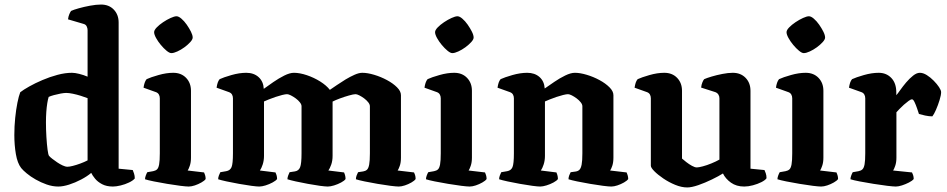

<svg xmlns="http://www.w3.org/2000/svg" viewBox="-20 -820 4161 844"><path d="M236.5 0Q211 0 185.2 -9Q159.5 -18 136.8 -31Q114 -44 97.5 -57.8Q81 -71.5 73 -81.5Q56.5 -103 49.8 -142.5Q43 -182 43 -226.5Q43 -265 46.8 -301.8Q50.5 -338.5 56.5 -368.2Q62.5 -398 69 -414.5Q83 -425.5 108.8 -440Q134.5 -454.5 166.8 -468.2Q199 -482 232.8 -491Q266.5 -500 296.5 -500Q309.5 -500 328.5 -495.2Q347.5 -490.5 365 -483V-688Q365 -696 361 -704.2Q357 -712.5 347 -715L279 -735Q280.5 -748 284.8 -757.8Q289 -767.5 292.5 -772Q303 -777 326 -783.5Q349 -790 376 -795Q403 -800 424 -800Q459 -800 480.2 -777.8Q501.5 -755.5 501.5 -721V-78.5L563.5 -72.5Q566 -67.5 569.2 -57.2Q572.5 -47 572.5 -35.5Q564.5 -26 547.2 -17.8Q530 -9.5 510.5 -4.8Q491 0 476.5 0Q448.5 0 429 -10.2Q409.5 -20.5 398 -34.5Q386.5 -48.5 381 -60Q363.5 -45 337 -31Q310.5 -17 283.8 -8.5Q257 0 236.5 0ZM276.5 -87Q285.5 -87 300.2 -90.8Q315 -94.5 332.8 -101Q350.5 -107.5 365 -115V-388.5Q352.5 -393.5 334.8 -399Q317 -404.5 300 -408Q283 -411.5 271 -411.5Q262 -411.5 247 -408.8Q232 -406 217.2 -402Q202.5 -398 194 -394Q190.5 -383.5 187.8 -366.2Q185 -349 183.5 -327.5Q182 -306 182 -282.5Q182 -250.5 184 -218Q186 -185.5 189 -162.5Q192 -139.5 195.5 -135Q199.5 -130 209.5 -122.2Q219.5 -114.5 231.2 -106.5Q243 -98.5 255.2 -92.8Q267.5 -87 276.5 -87Z M809.5 0Q799 0 772.8 -3.2Q746.5 -6.5 715 -11.8Q683.5 -17 656.5 -22.5Q629.5 -28 617.5 -32Q617.5 -39.5 620.8 -48.2Q624 -57 627.5 -63L653 -67.5Q663.5 -69.5 670 -75.2Q676.5 -81 679.5 -97.2Q682.5 -113.5 682.5 -146V-388Q682.5 -397.5 678.2 -404.8Q674 -412 665.5 -415L611 -434.5Q612.5 -446 615.8 -455.8Q619 -465.5 624.5 -472Q642.5 -480.5 677 -490.2Q711.5 -500 741.5 -500Q776.5 -500 798 -477.8Q819.5 -455.5 819.5 -421V-127Q819.5 -106 814.2 -91Q809 -76 805 -70.5L877 -62Q879 -58 881.5 -50.2Q884 -42.5 884 -33Q879 -25.5 865.2 -17.8Q851.5 -10 836.5 -5Q821.5 0 809.5 0ZM733.2 -586.5Q725 -586.5 712.2 -597Q699.5 -607.5 687 -622.5Q674.5 -637.5 666 -653Q657.5 -668.5 657.5 -678.5Q657.5 -687.5 668.8 -699.3Q680.1 -711.1 696.8 -722.3Q713.5 -733.5 730 -741Q746.5 -748.5 755.8 -748.5Q765.2 -748.5 777.4 -738Q789.7 -727.5 800.8 -711.7Q811.8 -695.9 819.4 -680.7Q827 -665.5 827 -654.9Q827 -646.7 816.5 -635Q805.9 -623.3 790.7 -612.1Q775.5 -601 759.6 -593.8Q743.8 -586.5 733.2 -586.5Z M1119.5 0Q1109.5 0 1084.8 -3.2Q1060 -6.5 1030.8 -11.8Q1001.5 -17 976.2 -22.5Q951 -28 939 -32Q939 -40 942.2 -48.5Q945.5 -57 948.5 -63L974.5 -67.5Q991.5 -70.5 997.8 -85.2Q1004 -100 1004 -146V-388Q1004 -397 1000 -404.2Q996 -411.5 986.5 -415L932 -434.5Q934 -447.5 937 -456.5Q940 -465.5 945.5 -472Q962.5 -480 997.2 -490Q1032 -500 1062.5 -500Q1096 -500 1117 -480.8Q1138 -461.5 1139.5 -429.5Q1157.5 -442.5 1181.2 -459Q1205 -475.5 1229.5 -487.8Q1254 -500 1272 -500Q1297.5 -500 1328.8 -489.5Q1360 -479 1387.5 -461.8Q1415 -444.5 1430 -425Q1442.5 -433.5 1460.8 -446Q1479 -458.5 1499.2 -470.8Q1519.5 -483 1538.8 -491.5Q1558 -500 1572.5 -500Q1595.5 -500 1624.8 -491.2Q1654 -482.5 1681 -468Q1708 -453.5 1725.2 -436.2Q1742.5 -419 1742.5 -401.5V-127Q1742.5 -105 1737.2 -90.5Q1732 -76 1728 -70.5L1800 -62Q1802 -58.5 1804.5 -50.8Q1807 -43 1807 -33Q1802 -25.5 1788.5 -17.8Q1775 -10 1759.8 -5Q1744.5 0 1733 0Q1722.5 0 1696.5 -3.2Q1670.5 -6.5 1639.8 -11.8Q1609 -17 1582.8 -22.5Q1556.5 -28 1544.5 -32Q1544.5 -40.5 1547.8 -49Q1551 -57.5 1554 -63L1576.5 -66.5Q1586.5 -68 1593 -73.8Q1599.5 -79.5 1602.8 -96.2Q1606 -113 1606 -146V-353Q1606 -361 1598.8 -370.2Q1591.5 -379.5 1580.8 -387.5Q1570 -395.5 1559.5 -400.8Q1549 -406 1543 -406Q1534 -406 1513.8 -400.2Q1493.5 -394.5 1473.5 -387Q1453.5 -379.5 1442 -373.5V-135Q1442 -113 1435.8 -95.8Q1429.5 -78.5 1423.5 -70.5L1492.5 -62Q1494 -59.5 1496.5 -51Q1499 -42.5 1499 -33Q1494 -25.5 1479.5 -17.8Q1465 -10 1448.8 -5Q1432.5 0 1421 0Q1410.5 0 1386.2 -3.2Q1362 -6.5 1333.5 -11.8Q1305 -17 1280.2 -22.5Q1255.5 -28 1243.5 -32Q1243.5 -40 1247 -49Q1250.5 -58 1253 -63L1276 -66.5Q1293 -69 1299.2 -84.8Q1305.5 -100.5 1305.5 -146V-353Q1305.5 -361 1298.2 -370.2Q1291 -379.5 1280 -387.5Q1269 -395.5 1258.5 -400.8Q1248 -406 1242 -406Q1234.5 -406 1220.5 -402.5Q1206.5 -399 1191 -393.8Q1175.5 -388.5 1161.8 -383Q1148 -377.5 1140.5 -374V-135Q1140.5 -114.5 1134.8 -97Q1129 -79.5 1122.5 -70.5L1191 -62Q1193 -58.5 1195.5 -50.5Q1198 -42.5 1198 -33Q1192.5 -25.5 1178 -17.8Q1163.5 -10 1147.5 -5Q1131.5 0 1119.5 0Z M2044.5 0Q2034 0 2007.8 -3.2Q1981.5 -6.5 1950 -11.8Q1918.5 -17 1891.5 -22.5Q1864.5 -28 1852.5 -32Q1852.5 -39.5 1855.8 -48.2Q1859 -57 1862.5 -63L1888 -67.5Q1898.5 -69.5 1905 -75.2Q1911.5 -81 1914.5 -97.2Q1917.5 -113.5 1917.5 -146V-388Q1917.5 -397.5 1913.2 -404.8Q1909 -412 1900.5 -415L1846 -434.5Q1847.5 -446 1850.8 -455.8Q1854 -465.5 1859.5 -472Q1877.5 -480.5 1912 -490.2Q1946.5 -500 1976.5 -500Q2011.5 -500 2033 -477.8Q2054.5 -455.5 2054.5 -421V-127Q2054.5 -106 2049.2 -91Q2044 -76 2040 -70.5L2112 -62Q2114 -58 2116.5 -50.2Q2119 -42.5 2119 -33Q2114 -25.5 2100.2 -17.8Q2086.5 -10 2071.5 -5Q2056.5 0 2044.5 0ZM1968.2 -586.5Q1960 -586.5 1947.2 -597Q1934.5 -607.5 1922 -622.5Q1909.5 -637.5 1901 -653Q1892.5 -668.5 1892.5 -678.5Q1892.5 -687.5 1903.8 -699.3Q1915.1 -711.1 1931.8 -722.3Q1948.5 -733.5 1965 -741Q1981.5 -748.5 1990.8 -748.5Q2000.2 -748.5 2012.4 -738Q2024.7 -727.5 2035.8 -711.7Q2046.8 -695.9 2054.4 -680.7Q2062 -665.5 2062 -654.9Q2062 -646.7 2051.5 -635Q2040.9 -623.3 2025.7 -612.1Q2010.5 -601 1994.6 -593.8Q1978.8 -586.5 1968.2 -586.5Z M2354.5 0Q2344.5 0 2319.8 -3.2Q2295 -6.5 2265.8 -11.8Q2236.5 -17 2211.2 -22.5Q2186 -28 2174 -32Q2174 -40 2177.2 -48.5Q2180.5 -57 2183.5 -63L2209.5 -67.5Q2226.5 -70.5 2232.8 -85.2Q2239 -100 2239 -146V-388Q2239 -397 2235 -404.2Q2231 -411.5 2221.5 -415L2167 -434.5Q2169 -447.5 2172 -456.5Q2175 -465.5 2180.5 -472Q2197.5 -480 2232.2 -490Q2267 -500 2297.5 -500Q2330.5 -500 2351.5 -481.5Q2372.5 -463 2374.5 -431Q2393 -444 2416.8 -460.2Q2440.5 -476.5 2464.8 -488.2Q2489 -500 2507 -500Q2530 -500 2559.2 -491.2Q2588.5 -482.5 2615.2 -468Q2642 -453.5 2659.2 -436.2Q2676.5 -419 2676.5 -401.5V-127Q2676.5 -106 2671.5 -91.2Q2666.5 -76.5 2662 -70.5L2734.5 -62Q2736.5 -58 2739 -49.8Q2741.5 -41.5 2741.5 -33Q2736.5 -25.5 2722.8 -17.8Q2709 -10 2694 -5Q2679 0 2667 0Q2656.5 0 2630.8 -3.2Q2605 -6.5 2574.2 -11.8Q2543.5 -17 2517.2 -22.5Q2491 -28 2479 -32Q2479 -40.5 2482.2 -49Q2485.5 -57.5 2488.5 -63L2510.5 -66Q2521 -67.5 2527.2 -73.8Q2533.5 -80 2536.8 -96.5Q2540 -113 2540 -146V-353Q2540 -361 2532.8 -370.2Q2525.5 -379.5 2514.8 -387.5Q2504 -395.5 2493.5 -400.8Q2483 -406 2477 -406Q2469.5 -406 2455.5 -402.5Q2441.5 -399 2426 -393.8Q2410.5 -388.5 2396.8 -383Q2383 -377.5 2375.5 -374V-135Q2375.5 -114.5 2369.8 -97Q2364 -79.5 2357.5 -70.5L2426 -62Q2427.5 -59.5 2430 -51Q2432.5 -42.5 2432.5 -33Q2427.5 -25.5 2413 -17.8Q2398.5 -10 2382.2 -5Q2366 0 2354.5 0Z M3001 4Q2976 4 2948 -7.5Q2920 -19 2895.8 -35.5Q2871.5 -52 2856.2 -67.5Q2841 -83 2841 -91.5V-388Q2841 -397.5 2836.8 -404.8Q2832.5 -412 2824 -415L2769.5 -434.5Q2771.5 -447.5 2774.5 -456.5Q2777.5 -465.5 2783 -472Q2800 -480 2834.8 -490Q2869.5 -500 2900 -500Q2935 -500 2956.5 -477.8Q2978 -455.5 2978 -421V-123Q2985.5 -116.5 2997.2 -107.2Q3009 -98 3021.8 -91Q3034.5 -84 3043 -84Q3051.5 -84 3069.5 -88.8Q3087.5 -93.5 3107.5 -101.8Q3127.5 -110 3142.5 -118.5V-388Q3142.5 -397 3138 -404.2Q3133.5 -411.5 3124.5 -415L3062 -435Q3063.5 -448.5 3067.8 -458.5Q3072 -468.5 3075.5 -472Q3086.5 -477 3108.2 -483.5Q3130 -490 3155.5 -495Q3181 -500 3201 -500Q3236 -500 3257.5 -477.8Q3279 -455.5 3279 -421V-78.5L3340.5 -72.5Q3343 -67.5 3346.2 -58.2Q3349.5 -49 3349.5 -36.5Q3344 -28 3327.2 -19.5Q3310.5 -11 3289.8 -5.5Q3269 0 3251.5 0Q3217 0 3193 -17.2Q3169 -34.5 3158 -57.5Q3139 -45.5 3109.2 -31Q3079.5 -16.5 3049.8 -6.2Q3020 4 3001 4Z M3589.5 0Q3579 0 3552.8 -3.2Q3526.5 -6.5 3495 -11.8Q3463.5 -17 3436.5 -22.5Q3409.5 -28 3397.5 -32Q3397.5 -39.5 3400.8 -48.2Q3404 -57 3407.5 -63L3433 -67.5Q3443.5 -69.5 3450 -75.2Q3456.5 -81 3459.5 -97.2Q3462.5 -113.5 3462.5 -146V-388Q3462.5 -397.5 3458.2 -404.8Q3454 -412 3445.5 -415L3391 -434.5Q3392.5 -446 3395.8 -455.8Q3399 -465.5 3404.5 -472Q3422.5 -480.5 3457 -490.2Q3491.5 -500 3521.5 -500Q3556.5 -500 3578 -477.8Q3599.5 -455.5 3599.5 -421V-127Q3599.5 -106 3594.2 -91Q3589 -76 3585 -70.5L3657 -62Q3659 -58 3661.5 -50.2Q3664 -42.5 3664 -33Q3659 -25.5 3645.2 -17.8Q3631.5 -10 3616.5 -5Q3601.5 0 3589.5 0ZM3513.2 -586.5Q3505 -586.5 3492.2 -597Q3479.5 -607.5 3467 -622.5Q3454.5 -637.5 3446 -653Q3437.5 -668.5 3437.5 -678.5Q3437.5 -687.5 3448.8 -699.3Q3460.1 -711.1 3476.8 -722.3Q3493.5 -733.5 3510 -741Q3526.5 -748.5 3535.8 -748.5Q3545.2 -748.5 3557.4 -738Q3569.7 -727.5 3580.8 -711.7Q3591.8 -695.9 3599.4 -680.7Q3607 -665.5 3607 -654.9Q3607 -646.7 3596.5 -635Q3585.9 -623.3 3570.7 -612.1Q3555.5 -601 3539.6 -593.8Q3523.8 -586.5 3513.2 -586.5Z M3918 0Q3907.5 0 3880.2 -3.2Q3853 -6.5 3820 -11.8Q3787 -17 3758.8 -22.5Q3730.5 -28 3718.5 -32Q3718.5 -39.5 3721.8 -48.2Q3725 -57 3728.5 -63L3754 -67.5Q3764.5 -69.5 3771 -75.5Q3777.5 -81.5 3780.5 -97.5Q3783.5 -113.5 3783.5 -146V-388Q3783.5 -397.5 3779.2 -404.8Q3775 -412 3766.5 -415L3712 -434.5Q3714 -447.5 3717 -456.5Q3720 -465.5 3725.5 -472Q3742.5 -480 3777.2 -490Q3812 -500 3842.5 -500Q3876.5 -500 3898.2 -477.2Q3920 -454.5 3920 -413.5V-401.5Q3926 -408 3937.2 -424Q3948.5 -440 3963.2 -457.5Q3978 -475 3993.8 -487.5Q4009.5 -500 4023.5 -500Q4038 -500 4054 -490Q4070 -480 4084.5 -465.2Q4099 -450.5 4108 -436.8Q4117 -423 4117 -415Q4117 -402 4110.2 -380Q4103.5 -358 4094.5 -337.5Q4085.5 -317 4078.5 -308.5Q4063.5 -308.5 4046.5 -312.2Q4029.5 -316 4019.5 -319Q4016.5 -328.5 4011.2 -343.8Q4006 -359 4000.2 -371.2Q3994.5 -383.5 3988.5 -383.5Q3984 -383.5 3974.2 -376.5Q3964.5 -369.5 3953.5 -359.8Q3942.5 -350 3933.5 -340.5Q3924.5 -331 3920.5 -326.5V-127Q3920.5 -106 3915.2 -91Q3910 -76 3906 -70.5L3989 -62Q3991 -58.5 3993.8 -50.5Q3996.5 -42.5 3996.5 -33Q3990 -25 3975.2 -17.5Q3960.5 -10 3944.8 -5Q3929 0 3918 0Z"/></svg>

Font: Texturina Medium
Style: Regular
Weight: 500
Designer: Guillermo Torres Carreño
Foundry: Omnibus-Type
Version: Version 1.003